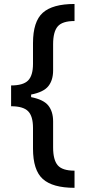

<svg xmlns="http://www.w3.org/2000/svg" viewBox="-20 -774 417 946"><path d="M347.2 151.4Q239.3 151.4 190.9 107.9Q142.6 64.5 142.6 -42V-144Q142.6 -201.7 118.4 -226.1Q94.2 -250.5 34.7 -250.5V-353Q94.2 -353 118.4 -377.4Q142.6 -401.9 142.6 -459.5V-561.5Q142.6 -668 190.9 -711.2Q239.3 -754.4 347.2 -754.4V-670.4Q287.1 -670.4 264.4 -643.8Q241.7 -617.2 241.7 -556.2V-426.8Q241.7 -379.4 218.5 -349.9Q195.3 -320.3 133.3 -308.1V-295.4Q195.3 -283.2 218.5 -253.4Q241.7 -223.6 241.7 -176.3V-47.4Q241.7 13.7 264.4 40.3Q287.1 66.9 347.2 66.9Z"/></svg>

Font: Interop Med
Style: Regular
Weight: 500
Designer: Rasmus Andersson, Google, Jang Haemin
Foundry: jhaemin
Version: Version 1.007